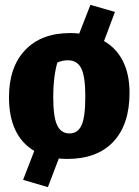

<svg xmlns="http://www.w3.org/2000/svg" viewBox="-20 -641 571 790"><path d="M256 13Q238 13 222 11L177 129L75 99L121 -20Q17 -82 17 -241Q17 -365 83.5 -435Q150 -505 269 -505Q288 -505 306 -503L352 -621L453 -592L408 -472Q459 -443 486 -389Q513 -335 513 -259Q513 -129 446.5 -58Q380 13 256 13ZM266 -92Q300 -92 315.5 -125.5Q331 -159 331 -245Q331 -326 314.5 -359.5Q298 -393 259 -393Q239 -393 216 -384Q199 -324 199 -244Q199 -160 215 -126Q231 -92 266 -92Z"/></svg>

Font: Piazzolla ExtraBold
Style: Regular
Weight: 800
Designer: Juan Pablo del Peral
Foundry: Huerta Tipografica
Version: Version 1.330